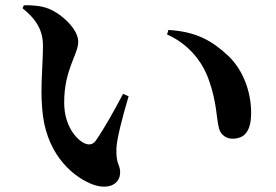

<svg xmlns="http://www.w3.org/2000/svg" viewBox="-20 -716 1040 724"><path d="M142 -543C142 -475 132 -387 139 -308C150 -147 242 -57 323 -23C386 3 433 -20 433 -66C433 -97 417 -95 419 -156C420 -191 442 -276 465 -353L444 -362C409 -296 373 -231 340 -184C329 -170 315 -169 300 -175C268 -189 222 -242 222 -329C222 -455 275 -510 275 -559C275 -605 215 -662 164 -683C135 -695 96 -697 70 -696L65 -685C118 -642 142 -601 142 -543ZM610 -586C689 -551 743 -486 768 -413C798 -329 795 -274 806 -231C814 -204 836 -193 857 -193C906 -193 927 -227 927 -290C927 -367 899 -451 839 -507C780 -562 720 -597 615 -603Z"/></svg>

Font: Noto Serif KR
Style: Bold
Weight: 700
Designer: Ryoko NISHIZUKA 西塚涼子 (kana & ideographs); Frank Grießhammer (Latin, Greek & Cyrillic); Wenlong ZHANG 张文龙 (bopomofo); San
Foundry: Adobe
Version: Version 2.001;hotconv 1.1.0;makeotfexe 2.6.0